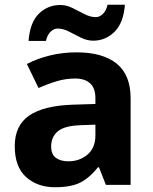

<svg xmlns="http://www.w3.org/2000/svg" viewBox="-20 -777 644 807"><path d="M302 -557Q412 -557 470.5 -509.5Q529 -462 529 -364V0H425L396 -74H392Q357 -30 318 -10Q279 10 211 10Q138 10 90 -32.5Q42 -75 42 -163Q42 -250 103 -291.5Q164 -333 286 -337L381 -340V-364Q381 -407 358.5 -427Q336 -447 296 -447Q256 -447 218 -435.5Q180 -424 142 -407L93 -508Q137 -531 190.5 -544Q244 -557 302 -557ZM323 -251Q251 -249 223 -225Q195 -201 195 -162Q195 -128 215 -113.5Q235 -99 267 -99Q315 -99 348 -127.5Q381 -156 381 -208V-253ZM100 -605Q106 -683 143.5 -719.5Q181 -756 233 -756Q260 -756 285.5 -743Q311 -730 335.5 -717.5Q360 -705 383 -705Q398 -705 412 -718Q426 -731 432 -757H505Q499 -680 461 -643Q423 -606 372 -606Q346 -606 320.5 -618.5Q295 -631 270.5 -644Q246 -657 222 -657Q207 -657 193 -644Q179 -631 173 -605Z"/></svg>

Font: Noto Sans Gunjala Gondi
Style: Regular
Weight: 400
Designer: Ek Type
Foundry: Ek Type
Version: Version 1.004